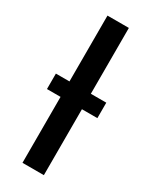

<svg xmlns="http://www.w3.org/2000/svg" viewBox="-193 -788 669 836"><g transform="rotate(30 141.0 -370.0)"><path d="M267.1 -409.2V-331.5H189.5V0H82V-331.5H13.7V-409.2H82V-740.2H189.5V-409.2Z"/></g></svg>

Font: Lato-SemiBold
Style: Regular
Weight: 500
Designer: Lukasz Dziedzic with Adam Twardoch and Botio Nikoltchev
Foundry: tyPoland Lukasz Dziedzic
Version: ""